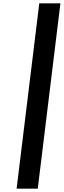

<svg xmlns="http://www.w3.org/2000/svg" viewBox="-20 -831 380 1144"><path d="M79 293 214 -811H340L205 293Z"/></svg>

Font: Expletus Sans
Style: Italic
Weight: 400
Italic angle: -7°
Designer: Jasper de Waard
Foundry: Designtown
Version: Version 7.500